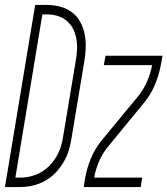

<svg xmlns="http://www.w3.org/2000/svg" viewBox="-50 -755 676 775"><path d="M-30 0 92 -735H140Q167 -735 193.5 -728Q220 -721 241 -705Q262 -689 274.5 -665.5Q287 -642 292 -615.5Q297 -589 296 -561Q295 -533 290 -505L239 -199Q235 -173 227.5 -148Q220 -123 206 -99.5Q192 -76 173 -56.5Q154 -37 130 -24Q106 -11 80.5 -5.5Q55 0 29 0ZM12 -38H30Q52 -38 73 -43Q94 -48 114 -59Q134 -70 150 -86.5Q166 -103 177.5 -122.5Q189 -142 195.5 -163Q202 -184 205 -205L256 -511Q260 -533 261 -555.5Q262 -578 258 -599.5Q254 -621 244.5 -639.5Q235 -658 218.5 -671.5Q202 -685 181.5 -691Q161 -697 138 -697H121ZM288 0 293 -33Q300 -74 316.5 -114.5Q333 -155 361 -189L508 -367Q530 -395 544 -427Q558 -459 564 -492H369L376 -530H606L600 -497Q593 -456 576.5 -415.5Q560 -375 532 -341L386 -163Q363 -135 349.5 -103Q336 -71 330 -38H524L518 0Z"/></svg>

Font: Iosevka Curly XLtEx
Style: Italic
Weight: 200
Width: 7
Italic angle: -9°
Monospace: yes
Designer: Belleve Invis
Foundry: Belleve Invis
Version: Version 11.1.0; ttfautohint (v1.8.3)